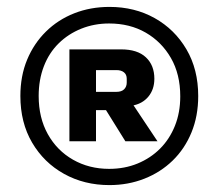

<svg xmlns="http://www.w3.org/2000/svg" viewBox="-20 -758 633 556"><path d="M297 -222Q224 -222 165.5 -254.5Q107 -287 73 -345Q39 -403 39 -480Q39 -538 58.5 -585Q78 -632 113 -666.5Q148 -701 195 -719.5Q242 -738 297 -738Q370 -738 428 -705.5Q486 -673 520 -615Q554 -557 554 -480Q554 -422 534.5 -374.5Q515 -327 480 -293Q445 -259 398 -240.5Q351 -222 297 -222ZM296 -269Q341 -269 378.5 -284.5Q416 -300 443.5 -327.5Q471 -355 486.5 -393.5Q502 -432 502 -479Q502 -543 475 -590Q448 -637 402 -663.5Q356 -690 296 -690Q253 -690 215.5 -675Q178 -660 150 -632.5Q122 -605 107 -566Q92 -527 92 -480Q92 -417 118.5 -369.5Q145 -322 191.5 -295.5Q238 -269 296 -269ZM181 -349V-615H331Q378 -615 402.5 -592Q427 -569 427 -530Q427 -499 409.5 -478Q392 -457 362 -452H359L362 -460L436 -349H343L287 -439H252V-492H317Q332 -492 339.5 -499.5Q347 -507 347 -519V-530Q347 -542 339 -548.5Q331 -555 317 -555H258V-349Z"/></svg>

Font: Hubot Sans Condensed ExtraLight
Style: Bold
Weight: 700
Version: Version 2.000